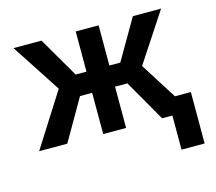

<svg xmlns="http://www.w3.org/2000/svg" viewBox="-101 -654 1075 955"><g transform="rotate(-15 437.0 -176.0)"><path d="M667.6 0 545.8 -212.4H482.2V0H364.3V-212.4H301.8L179.3 0H34.4L209.2 -275.2L44 -528.4H188.2L308.6 -321.4H364.3V-528.4H482.2V-321.4H538.4L658.7 -528.4H804L638.8 -277L813.9 0ZM839.5 -89.1V175.8H720.5V-89.1Z"/></g></svg>

Font: Interface Medium
Style: Regular
Weight: 500
Designer: Rasmus Andersson
Foundry: rsms
Version: Version 1.8